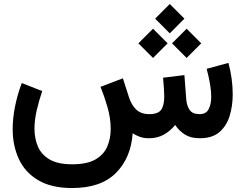

<svg xmlns="http://www.w3.org/2000/svg" viewBox="-20 -697 1237 968"><path d="M835.9 -676.8 909.7 -603 835.9 -528.8 762.2 -603ZM920.9 -552.2 994.6 -478.5 920.9 -404.8 847.2 -478.5ZM751.5 -552.2 825.2 -478.5 751.5 -404.8 677.7 -478.5ZM731.4 0Q705.1 0 684.8 -7.3Q664.6 -14.6 648.9 -24.9Q640.1 99.6 564.2 175.3Q488.3 251 343.8 251Q238.8 251 172.4 211.4Q106 171.9 75 104.5Q43.9 37.1 43.9 -45.9Q43.9 -101.6 55.9 -160.9Q67.9 -220.2 89.8 -278.3L192.9 -237.8Q176.3 -189 165 -140.4Q153.8 -91.8 153.8 -48.3Q153.8 1 171.1 41.7Q188.5 82.5 230 106.9Q271.5 131.3 343.8 131.3Q418.5 131.3 460.7 107.2Q502.9 83 520.5 42.5Q538.1 2 538.1 -46.9Q538.1 -101.6 521.7 -157.7Q505.4 -213.9 486.8 -259.3L599.6 -302.2L630.9 -204.6Q643.1 -167.5 667 -144.5Q690.9 -121.6 732.4 -121.6Q777.3 -121.6 792.7 -143.8Q808.1 -166 808.1 -212.4Q808.1 -223.6 806.4 -250.2Q804.7 -276.9 802.2 -305.2L909.7 -318.4L918.9 -197.8Q921.4 -164.1 936 -142.8Q950.7 -121.6 986.3 -121.6Q1019.5 -121.6 1032.2 -147.2Q1044.9 -172.9 1044.9 -208.5Q1044.9 -234.9 1040.5 -262.7Q1036.1 -290.5 1030.8 -314Q1025.4 -337.4 1022 -350.1L1131.8 -379.9Q1141.6 -343.8 1147.5 -302.7Q1153.3 -261.7 1153.3 -221.2Q1153.3 -163.6 1137.9 -113Q1122.6 -62.5 1086.4 -31.2Q1050.3 0 987.3 0Q941.9 0 912.4 -18.6Q882.8 -37.1 863.3 -66.9Q837.4 -35.6 805.2 -17.8Q772.9 0 731.4 0Z"/></svg>

Font: Vazirmatn UI NL SemiBold
Style: Regular
Weight: 600
Designer: Saber Rastikerdar
Foundry: Saber Rastikerdar
Version: Version 33.003